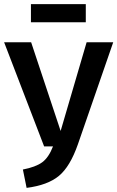

<svg xmlns="http://www.w3.org/2000/svg" viewBox="-28 -896 569 931"><path d="M388 -788H122V-876H388ZM521 -691 350 -197Q312 -88 257.5 -43Q203 2 101 15L83 -74Q145 -86 176.5 -109Q208 -132 229 -186H186L-8 -691H123L266 -261L392 -691Z"/></svg>

Font: Fira Sans Condensed Medium
Style: Regular
Weight: 500
Width: 3
Designer: Carrois Corporate & Edenspiekermann AG
Foundry: Carrois Corporate GbR & Edenspiekermann AG
Version: Version 4.203;PS 004.203;hotconv 1.0.88;makeotf.lib2.5.64775